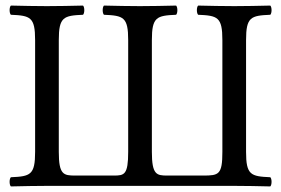

<svg xmlns="http://www.w3.org/2000/svg" viewBox="-20 -667 1009 689"><path d="M820 0C857.5 0 911 1 950 2C956 -4 956 -25 950 -31C880 -34 863 -39 863 -122V-523C863 -606 880 -611 950 -614C956 -620 956 -641 950 -647C910 -646 857 -645 821 -645C784.7 -645 730 -646 691 -647C685 -641 685 -620 691 -614C761 -611 778 -606 778 -523V-122C778 -40 765 -37 709 -37H580C542 -37 525 -40 525 -122V-523C525 -606 542 -611 612 -614C618 -620 618 -641 612 -647C573 -646 519 -645 482 -645C446.3 -645 393 -646 353 -647C347 -641 347 -620 353 -614C423 -611 440 -606 440 -523V-122C440 -40 426 -37 389 -37H250C208 -37 191 -40 191 -122V-523C191 -606 208 -611 278 -614C284 -620 284 -641 278 -647C239 -646 185.7 -645 148 -645C112.7 -645 59 -646 19 -647C13 -641 13 -620 19 -614C89 -611 106 -606 106 -523V-122C106 -39 89 -34 19 -31C13 -25 13 -4 19 2C58 1 115 0 149 0Z"/></svg>

Font: Libertinus Math
Style: Regular
Weight: 400
Designer: Philipp H. Poll
Foundry: Khaled Hosny
Version: Version 6.2